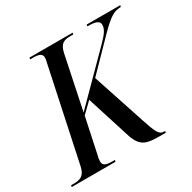

<svg xmlns="http://www.w3.org/2000/svg" viewBox="-185 -872 1029 1029"><g transform="rotate(-30 329.5 -357.0)"><path d="M-27 0H244L246 -10H230C195 -10 173 -16 173 -42C173 -51 175 -66 179 -80L225 -297L288 -358L365 -115C393 -17 420 0 515 0H555L557 -10H548C520 -10 507 -39 481 -119L374 -443L542 -615C610 -684 639 -704 683 -704L686 -714H478L476 -704C516 -704 550 -700 550 -671C550 -646 535 -623 492 -580L228 -314L297 -645C309 -698 335 -704 373 -704H389L391 -714H124L122 -704H139C175 -704 196 -698 196 -672C196 -666 194 -656 191 -643L70 -73C59 -19 31 -10 -7 -10H-25Z"/></g></svg>

Font: Noto Serif Display Condensed Medium
Style: Italic
Weight: 500
Width: 3
Italic angle: -12°
Designer: Monotype Design Team
Foundry: Monotype Imaging Inc.
Version: Version 2.009